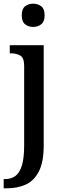

<svg xmlns="http://www.w3.org/2000/svg" viewBox="-31 -781 346 1041"><path d="M149 -635Q123 -635 105 -649.5Q87 -664 87 -698Q87 -733 105 -747Q123 -761 149 -761Q174 -761 192.5 -747Q211 -733 211 -698Q211 -664 192.5 -649.5Q174 -635 149 -635ZM-11 240V190H-5Q29 190 52 173.5Q75 157 87.5 117Q100 77 100 7V-424Q100 -468 78.5 -480Q57 -492 26 -492H22V-536H206V8Q206 97 180 148Q154 199 109 219.5Q64 240 5 240Z"/></svg>

Font: Noto Serif Thai SemiCondensed Medium
Style: Regular
Weight: 500
Width: 4
Designer: Monotype Design Team
Foundry: Monotype Imaging Inc.
Version: Version 2.002; ttfautohint (v1.8.4.7-5d5b)